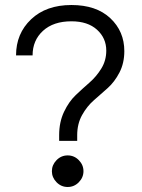

<svg xmlns="http://www.w3.org/2000/svg" viewBox="-20 -732 566 766"><path d="M216 -170V-193Q216 -245 235.5 -286Q255 -327 282.5 -353Q310 -379 337.5 -403Q365 -427 384.5 -459Q404 -491 404 -530Q404 -580 367 -613.5Q330 -647 265 -647Q193 -647 151.5 -609Q110 -571 110 -511H44Q44 -598 104 -655Q164 -712 265 -712Q364 -712 420 -659.5Q476 -607 476 -528Q476 -480 456.5 -442.5Q437 -405 409.5 -380.5Q382 -356 354.5 -332Q327 -308 307.5 -273Q288 -238 288 -193V-170ZM294.5 -5Q276 14 250 14Q224 14 205.5 -5Q187 -24 187 -49Q187 -74 205.5 -93Q224 -112 250 -112Q276 -112 294.5 -93Q313 -74 313 -49Q313 -24 294.5 -5Z"/></svg>

Font: Overpass Light
Style: Regular
Weight: 300
Designer: Delve Withrington, Thomas Jockin
Foundry: Delve Fonts
Version: Version 3.000;DELV;Overpass